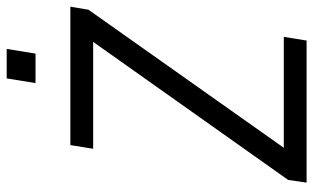

<svg xmlns="http://www.w3.org/2000/svg" viewBox="-201 -734 935 573"><g transform="rotate(-90 266.5 -447.5)"><path d="M8 0 16 -55 450 -668 448 -637H109L120 -705H533L524 -651L90 -37L92 -68H443L432 0ZM305 -809 319 -895H407L393 -809Z"/></g></svg>

Font: Nunito Sans 10pt Condensed
Style: Italic
Weight: 400
Width: 3
Italic angle: -9°
Designer: Vernon Adams
Foundry: Vernon Adams
Version: Version 3.101;gftools[0.9.27]